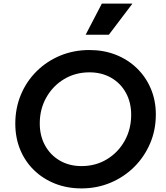

<svg xmlns="http://www.w3.org/2000/svg" viewBox="-20 -1035 922 1067"><path d="M433 12Q353 12 286 -14.5Q219 -41 169 -89.5Q119 -138 92 -204Q65 -270 65 -348Q65 -434 96 -508.5Q127 -583 183.5 -639Q240 -695 315 -726Q390 -757 477 -757Q557 -757 624 -730.5Q691 -704 741 -655.5Q791 -607 818.5 -541.5Q846 -476 846 -399Q846 -312 814 -237.5Q782 -163 725.5 -107Q669 -51 594 -19.5Q519 12 433 12ZM433 -112Q511 -112 573.5 -149.5Q636 -187 672.5 -252Q709 -317 709 -397Q709 -466 679.5 -519.5Q650 -573 597.5 -603Q545 -633 477 -633Q399 -633 336.5 -595.5Q274 -558 237.5 -493.5Q201 -429 201 -349Q201 -280 230.5 -226.5Q260 -173 312.5 -142.5Q365 -112 433 -112ZM456 -842 546 -1015H716L585 -842Z"/></svg>

Font: Plus Jakarta Sans
Style: Bold Italic
Weight: 700
Italic angle: -8°
Designer: Gumpita Rahayu
Foundry: Tokotype
Version: Version 2.071; ttfautohint (v1.8.4.7-5d5b);gftools[0.9.29]